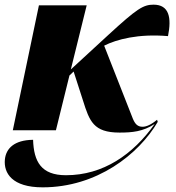

<svg xmlns="http://www.w3.org/2000/svg" viewBox="-34 -559 756 824"><path d="M21 0H206L264 -235L282 -252L322 -128C350 -39 367 10 479 10C533 10 579 6 630 -27C537 104 409 193 249 193C143 193 111 135 108 41C27 42 -8 78 -13 125C-19 184 18 245 149 245C381 245 561 104 643 -36L640 -45C615 -24 594 -15 578 -15C557 -15 546 -26 536 -50L413 -363C466 -390 560 -415 687 -404C703 -483 692 -539 625 -539C581 -539 554 -522 433 -411L270 -261L338 -536H133Z"/></svg>

Font: Noto Serif Display Black
Style: Italic
Weight: 900
Italic angle: -12°
Designer: Monotype Design Team
Foundry: Monotype Imaging Inc.
Version: Version 2.009